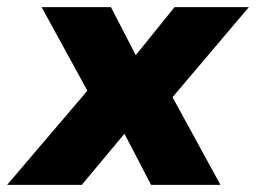

<svg xmlns="http://www.w3.org/2000/svg" viewBox="-64 -520 720 540"><path d="M-44 0 210 -298 214 -206 53 -500H248L326 -349H305L427 -500H636L386 -205L391 -302L556 0H361L276 -163H302L166 0Z"/></svg>

Font: Nunito Sans 9pt Black
Style: Italic
Weight: 900
Italic angle: -9°
Version: Version 3.101;gftools[0.9.27]